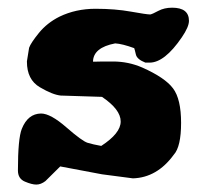

<svg xmlns="http://www.w3.org/2000/svg" viewBox="-20 -457 552 512"><path d="M439 -436.5Q483.9 -436.5 483.9 -401.4Q483.9 -385.3 464.8 -357.4Q418.9 -290 378.9 -290H367.7Q345.2 -298.8 342.3 -311.8Q339.4 -324.7 337.9 -328.6Q305.7 -340.3 287.1 -341.3Q228.5 -330.1 228 -292.5H231.9Q240.7 -293 281.5 -293Q322.3 -293 359.4 -276.9Q419.9 -250 441.4 -221.4Q462.9 -192.9 462.9 -129.4Q462.9 -65.9 443.4 -44.4Q398.9 16.6 334.5 18.6L252 7.8L140.6 -13.2L101.1 25.9Q88.9 35.2 76.9 35.2Q64.9 35.2 46.4 27.3Q27.8 19.5 27.8 -2.4Q27.8 -87.4 38.1 -113.3Q54.2 -153.8 89.4 -154.3Q114.7 -154.3 157 -117.4Q199.2 -80.6 213.6 -76.2Q228 -71.8 250 -67.9Q301.8 -101.6 301.8 -132.8Q301.8 -132.8 301.8 -133.3Q301.8 -165 252 -198.7L144.5 -202.1H142.6Q120.6 -204.1 86.2 -224.4Q51.8 -244.6 51.8 -292.5V-293.5L57.6 -329.6Q62 -342.3 83.7 -369.1Q105.5 -396 138.7 -412.6Q182.1 -433.6 234.6 -433.6Q287.1 -433.6 329.1 -426Q371.1 -418.5 379.9 -418.5H380.9Q386.2 -419.4 402.1 -428Q418 -436.5 439 -436.5Z"/></svg>

Font: Drukaatie burti
Style: Heavy
Weight: 800
Version: Version 0.14